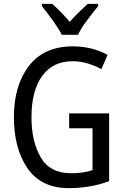

<svg xmlns="http://www.w3.org/2000/svg" viewBox="-20 -964 647 994"><path d="M434 -944Q410 -922 388 -900.5Q366 -879 341 -851Q319 -877 295 -901.5Q271 -926 250 -944H197V-932Q223 -900 253 -858.5Q283 -817 300 -784H384Q400 -818 431.5 -860Q463 -902 488 -932V-944ZM338 -300H459V-83Q437 -76 410 -71.5Q383 -67 349 -67Q239 -67 191 -149Q143 -231 143 -357Q143 -495 198.5 -571Q254 -647 356 -647Q396 -647 434 -635.5Q472 -624 505 -606L537 -680Q456 -724 357 -724Q208 -724 130 -623Q52 -522 52 -358Q52 -194 123 -92Q194 10 336 10Q448 10 545 -26V-377H338Z"/></svg>

Font: Noto Sans Display SemiCondensed
Style: Regular
Weight: 400
Width: 4
Designer: Monotype Design team
Foundry: Monotype Imaging Inc.
Version: 1.000